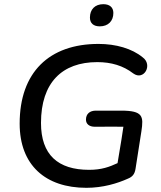

<svg xmlns="http://www.w3.org/2000/svg" viewBox="-20 -889 770 918"><path d="M393 9C472 9 541 -12 592 -35C614 -44 624 -57 628 -82L656 -261C667 -333 664 -360 559 -360H438C409 -360 391 -344 391 -317C391 -297 406 -283 433 -283C500 -284 546 -283 570 -283C567 -261 558 -202 542 -109C503 -91 466 -77 406 -77C257 -77 176 -149 176 -301C176 -494 277 -592 445 -592C512 -592 569 -575 617 -538C668 -501 712 -579 662 -615C611 -657 534 -679 451 -679C215 -679 74 -543 74 -298C74 -99 198 9 393 9ZM457 -763C497 -763 522 -788 522 -827C522 -854 504 -869 474 -869C434 -869 410 -844 410 -805C410 -778 427 -763 457 -763Z"/></svg>

Font: SN Pro Medium
Style: Italic
Weight: 400
Italic angle: -9°
Designer: Tobias Whetton
Foundry: Supernotes
Version: Version 1.001;Glyphs 3.2 (3249)